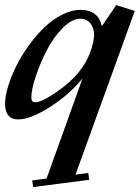

<svg xmlns="http://www.w3.org/2000/svg" viewBox="-27 -464 556 764"><path d="M45.9 11.2Q-6.8 11.2 -6.8 -51.3Q-6.8 -80.6 5.1 -120.1Q17.1 -159.7 37.6 -200.9Q58.1 -242.2 87.2 -282.5Q116.2 -322.8 148.7 -354.2Q181.2 -385.7 219.5 -405.3Q257.8 -424.8 293.9 -424.8Q363.3 -424.8 378.4 -359.9L435.5 -443.8L509.3 -420.4L273.4 231L324.2 224.1L328.1 251.5L105 280.3L101.1 253.9L158.2 246.6L301.3 -151.9Q249 -87.4 171.6 -38.1Q94.2 11.2 45.9 11.2ZM113.3 -57.1Q138.2 -57.1 194.8 -95.5Q251.5 -133.8 286.6 -177.2Q316.9 -214.8 332 -255.9Q347.2 -296.9 347.2 -326.2Q347.2 -354 332 -371.8Q316.9 -389.6 293.5 -389.6Q258.8 -389.6 221.4 -351.6Q184.1 -313.5 158 -261.7Q131.8 -210 114.7 -158.2Q97.7 -106.4 97.7 -77.1Q97.7 -66.9 101.1 -62Q104.5 -57.1 113.3 -57.1Z"/></svg>

Font: Elstob 18pt
Style: Bold Italic
Weight: 700
Italic angle: -20°
Designer: Peter S. Baker
Version: Version 1.015